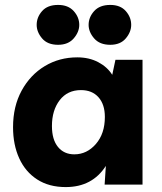

<svg xmlns="http://www.w3.org/2000/svg" viewBox="-20 -750 658 780"><path d="M559 -507V0H405L410 -76Q355 10 247 10Q179 10 131 -21Q83 -52 58 -107Q33 -162 33 -233Q33 -318 68 -382Q103 -446 162 -481.5Q221 -517 294 -517Q342 -517 379 -497.5Q416 -478 436 -446L449 -507ZM309 -384Q254 -384 222.5 -343Q191 -302 191 -238Q191 -183 215.5 -153Q240 -123 282 -123Q333 -123 369.5 -165Q406 -207 406 -275Q406 -326 380 -355Q354 -384 309 -384ZM216 -568Q173 -568 151 -594Q129 -620 129 -649Q129 -680 151 -705Q173 -730 216 -730Q257 -730 279.5 -705Q302 -680 302 -649Q302 -620 279.5 -594Q257 -568 216 -568ZM428 -568Q385 -568 362.5 -594Q340 -620 340 -649Q340 -680 362.5 -705Q385 -730 428 -730Q469 -730 491 -705Q513 -680 513 -649Q513 -620 491 -594Q469 -568 428 -568Z"/></svg>

Font: Livvic
Style: Bold
Weight: 700
Designer: Jacques Le Bailly, Baron von Fonthausen
Version: Version 1.001; ttfautohint (v1.8.2)